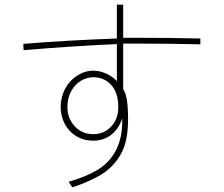

<svg xmlns="http://www.w3.org/2000/svg" viewBox="-20 -714 960 823"><path d="M839 -524Q716 -527 592 -527H508V-332Q529 -303 529 -206Q529 -126 509.5 -77.5Q490 -29 447 10Q424 31 380.5 52.5Q337 74 290 89L274 65Q344 46 400 13Q508 -55 504 -206Q487 -158 454.5 -134.5Q422 -111 380 -111Q338 -111 306 -131Q274 -151 257 -184Q240 -217 240 -255Q240 -298 259.5 -334Q279 -370 311.5 -390.5Q344 -411 381 -411Q408 -411 435.5 -398.5Q463 -386 481 -366V-525Q297 -517 81 -499L80 -526Q264 -541 481 -549V-694H508V-552H566Q716 -552 839 -549ZM487 -255Q487 -316 457 -349.5Q427 -383 380 -383Q352 -383 326.5 -367.5Q301 -352 285 -323Q269 -294 269 -255Q269 -207 300 -173Q331 -139 380 -139Q426 -139 456.5 -171.5Q487 -204 487 -255Z"/></svg>

Font: LINE Seed Sans KR Thin
Style: Regular
Weight: 250
Designer: LINE BX Design & Sandoll Inc & Dalton Maag Ltd
Foundry: Sandoll Inc.
Version: Version 1.000